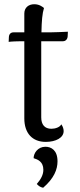

<svg xmlns="http://www.w3.org/2000/svg" viewBox="-20 -660 379 908"><path d="M216 -507H176C177 -561 180 -596 188 -622C180 -629 165 -640 142 -640C115 -640 95 -624 95 -596V-507H44C32 -507 23 -500 22 -485L21 -462C34 -464 68 -465 81 -465H95V-100C95 -30 133 11 196 11C245 11 281 -9 281 -40C281 -49 278 -61 270 -72C263 -58 241 -51 223 -51C191 -51 175 -71 175 -105V-427V-465H278C290 -465 299 -474 300 -488L301 -510C291 -509 226 -507 216 -507ZM195 34C159 34 139 64 139 88C158 94 185 104 185 143C185 166 174 187 154 210C162 219 170 225 184 228C236 183 252 141 252 103C252 50 222 34 195 34Z"/></svg>

Font: Arima Koshi
Style: Regular
Weight: 400
Designer: Joana Correia and Natanael Gama
Foundry: NDISCOVER
Version: Version 1.019;PS 001.019;hotconv 1.0.88;makeotf.lib2.5.64775